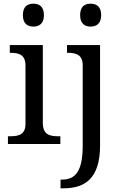

<svg xmlns="http://www.w3.org/2000/svg" viewBox="-20 -780 660 1040"><path d="M161 -636C192 -636 218 -652 218 -698C218 -745 192 -760 161 -760C129 -760 104 -745 104 -698C104 -652 129 -636 161 -636ZM471 -636C502 -636 528 -652 528 -698C528 -745 502 -760 471 -760C439 -760 414 -745 414 -698C414 -652 439 -636 471 -636ZM23 0H307V-42H294C249 -42 212 -51 212 -114V-536H33V-494H36C80 -494 118 -485 118 -426V-109C118 -50 80 -42 36 -42H23ZM308 240H324C440 240 522 187 522 8V-536H343V-494H346C390 -494 428 -485 428 -426V9C428 150 387 193 315 193H308Z"/></svg>

Font: Noto Serif
Style: Regular
Weight: 400
Designer: Monotype Design Team
Foundry: Monotype Imaging Inc.
Version: Version 2.015